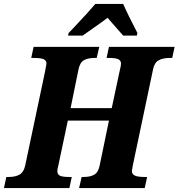

<svg xmlns="http://www.w3.org/2000/svg" viewBox="-42 -951 903 971"><path d="M-10 -56H2Q35 -56 56 -67.5Q77 -79 85 -112L186 -590Q193 -627 193 -629Q193 -644 180 -651Q167 -658 128 -658H116L128 -714H460L447 -658H436Q403 -658 382.5 -646.5Q362 -635 355 -600L315 -404H523L564 -596Q570 -619 570 -629Q570 -644 557 -651Q544 -658 509 -658H497L509 -714H841L829 -658H817Q783 -658 761 -646.5Q739 -635 732 -600L630 -116Q629 -108 627 -99Q625 -90 625 -86Q625 -71 639 -63.5Q653 -56 690 -56H702L690 0H358L371 -56H382Q414 -56 434.5 -67.5Q455 -79 462 -114L509 -341H301L253 -114Q248 -96 248 -86Q248 -69 261 -62.5Q274 -56 309 -56H321L309 0H-22ZM305 -784 328 -808Q413 -898 440 -931H581Q604 -878 653 -784L650 -771H581L550 -806L502 -861L464 -833Q384 -776 376 -771H302Z"/></svg>

Font: Noto Serif NarrowExtraBold
Style: Italic
Weight: 800
Width: 4
Italic angle: -12°
Designer: Monotype Design Team
Foundry: Monotype Imaging Inc.
Version: Version 1.001